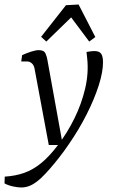

<svg xmlns="http://www.w3.org/2000/svg" viewBox="-75 -642 499 850"><path d="M20 188Q4 188 -17 183.5Q-38 179 -55 170L-54 140Q-6 137 33 123Q72 109 108 79.5Q144 50 181 1Q223 -54 254.5 -118Q286 -182 302 -250Q318 -318 311 -384L308 -412Q319 -414 328 -415Q337 -416 343 -416Q364 -416 372.5 -404.5Q381 -393 381 -366Q381 -323 362 -263.5Q343 -204 309 -136.5Q275 -69 228 -1Q209 27 187.5 54.5Q166 82 145.5 105.5Q125 129 107 146Q82 169 61.5 178.5Q41 188 20 188ZM141 0 78 -338Q75 -354 65.5 -362Q56 -370 45 -370H19L23 -398Q43 -407 63 -413.5Q83 -420 97 -420Q120 -420 126.5 -405Q133 -390 135 -376L203 0ZM107 -479 217 -619 273 -622 347 -478 320 -458 240 -565 130 -458Z"/></svg>

Font: Rasa Light
Style: Italic
Weight: 300
Italic angle: -7.10001°
Designer: Anna Giedrys (Yrsa+Rasa design), David Brezina (Yrsa art-direction, Rasa art-direction, design)
Foundry: Rosetta Type Foundry
Version: Version 2.004